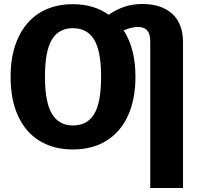

<svg xmlns="http://www.w3.org/2000/svg" viewBox="-20 -731 1000 961"><path d="M896 -519V210H732V-525Q732 -596 672 -596Q638 -596 599 -579Q658 -487 658 -347Q658 -234 620.5 -152Q583 -70 512.5 -26.5Q442 17 345 17Q248 17 178 -26Q108 -69 70.5 -150.5Q33 -232 33 -347Q33 -459 70.5 -541Q108 -623 178 -666.5Q248 -710 345 -710Q450 -710 524 -657Q563 -684 603.5 -697.5Q644 -711 692 -711Q788 -711 842 -662Q896 -613 896 -519ZM486 -347Q486 -476 451 -533Q416 -590 345 -590Q274 -590 239.5 -532.5Q205 -475 205 -347Q205 -219 240 -161Q275 -103 345 -103Q417 -103 451.5 -160.5Q486 -218 486 -347Z"/></svg>

Font: Fira Sans BGR
Style: Bold
Weight: 700
Designer: bBox Type GmbH & Carrois Corporate GbR & Edenspiekermann AG
Foundry: bBox Type GmbH & Carrois Corporate GbR & Edenspiekermann AG
Version: Version 4.301